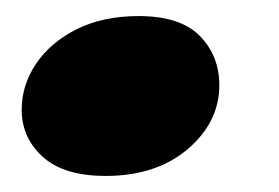

<svg xmlns="http://www.w3.org/2000/svg" viewBox="-20 -208 347 239"><path d="M111.5 11Q59.5 11 33.2 -12.8Q7 -36.5 7 -71.5Q7 -102 24.8 -128.5Q42.5 -155 75.2 -171.5Q108 -188 152.5 -188Q204.5 -188 228.8 -163.2Q253 -138.5 253 -102Q253 -56 213.8 -22.5Q174.5 11 111.5 11Z"/></svg>

Font: Fraunces 72pt S100 Black
Style: Italic
Weight: 900
Italic angle: -16°
Version: Version 1.000; ttfautohint (v1.8.3)